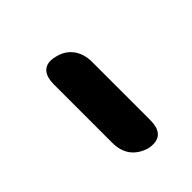

<svg xmlns="http://www.w3.org/2000/svg" viewBox="12 -625 545 545"><g transform="rotate(45 284.5 -352.0)"><path d="M208 -413H441Q496 -413 496 -370Q496 -359 494 -352Q475 -291 410 -291H177Q150 -291 136 -301.5Q122 -312 122 -332Q122 -342 125 -352Q132 -381 154 -397Q176 -413 208 -413Z"/></g></svg>

Font: Shrikhand
Style: Regular
Weight: 400
Italic angle: -14°
Version: Version 1.000;PS 1.000;hotconv 1.0.88;makeotf.lib2.5.647800